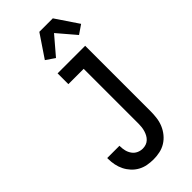

<svg xmlns="http://www.w3.org/2000/svg" viewBox="-304 -1040 1108 1108"><g transform="rotate(-45 250.0 -485.5)"><path d="M227 8Q202 8 177.5 3.5Q153 -1 131 -13Q109 -25 92 -43.5Q75 -62 64 -84Q53 -106 48 -130.5Q43 -155 43 -180V-187H143V-183Q143 -164 147.5 -145.5Q152 -127 163 -111.5Q174 -96 191 -88Q208 -80 227 -80Q241 -80 254 -84.5Q267 -89 277 -98.5Q287 -108 293.5 -120Q300 -132 304 -145.5Q308 -159 309.5 -172.5Q311 -186 311 -200V-647H186V-735H411V-200Q411 -174 407.5 -147.5Q404 -121 394 -97Q384 -73 367 -52Q350 -31 327.5 -17Q305 -3 279 2.5Q253 8 227 8ZM242 -804 188 -841 281 -979H391L484 -841L430 -804L336 -914Z"/></g></svg>

Font: Iosevka Semibold
Style: Regular
Weight: 600
Monospace: yes
Designer: Belleve Invis
Foundry: Belleve Invis
Version: Version 33.2.3; ttfautohint (v1.8.4)